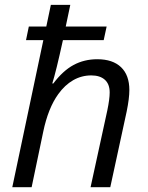

<svg xmlns="http://www.w3.org/2000/svg" viewBox="-20 -780 617 800"><path d="M160.6 -612.8H88.4L100.1 -669.4H172.9L191.9 -759.8H272.9L253.9 -669.4H424.3L412.1 -612.8H242.2Q213.4 -481 197.8 -432.1H202.1Q242.2 -485.4 286.6 -509.3Q331.1 -533.2 385.3 -533.2Q449.7 -533.2 484.4 -500Q519 -466.8 519 -404.8Q519 -370.1 507.8 -315.4L439.5 0H357.4L427.2 -320.3Q437 -367.7 437 -394.5Q437 -429.7 416.7 -447.8Q396.5 -465.8 360.4 -465.8Q319.8 -465.8 284.9 -445.8Q250 -425.8 222.7 -387.7Q180.7 -329.6 160.2 -231.4L111.8 0H31.2Z"/></svg>

Font: Viking Open Sans
Style: Italic
Weight: 400
Italic angle: -12°
Foundry: Ascender Corporation
Version: Version 2.000